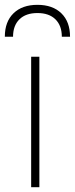

<svg xmlns="http://www.w3.org/2000/svg" viewBox="-58 -775 310 795"><path d="M-38 -623Q-38 -685 -2 -720Q34 -755 97 -755Q160 -755 196 -720Q232 -685 232 -623H198Q198 -669 171.5 -695Q145 -721 97 -721Q49 -721 22.5 -695Q-4 -669 -4 -623ZM71 -540H105V0H71Z"/></svg>

Font: Encode Sans Compressed
Style: Thin
Weight: 100
Designer: Pablo Impallari, Andres Torresi
Foundry: Pablo Impallari, Andres Torresi
Version: Version 1.000; ttfautohint (v1.00) -l 8 -r 50 -G 200 -x 14 -